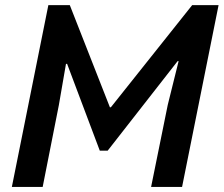

<svg xmlns="http://www.w3.org/2000/svg" viewBox="-20 -740 885 760"><path d="M171.4 -719.7H256.3L415 -315.4H418.9L740.7 -719.7H845.2L700.7 0H578.1L644 -324.7L687 -498H683.1L406.2 -143.6H375L245.6 -487.3H241.2L212.9 -323.7L148.9 0H26.9Z"/></svg>

Font: Reddit Sans Chocolate SemiBold
Style: Italic
Weight: 600
Italic angle: -11.25°
Designer: Stephen Hutchings
Version: Version 1.013